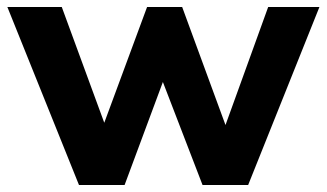

<svg xmlns="http://www.w3.org/2000/svg" viewBox="-20 -527 931 547"><path d="M205 0 1 -507H156L290 -142H264L399 -507H499L633 -142H612L744 -507H890L687 0H557L413 -374H474L335 0Z"/></svg>

Font: Mulish ExtraLight ExtraBold
Style: Regular
Weight: 800
Version: Version 3.603